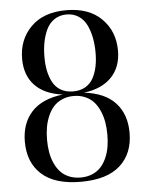

<svg xmlns="http://www.w3.org/2000/svg" viewBox="-54 -804 657 858"><g transform="rotate(-5 274.5 -375.0)"><path d="M40 -189.9Q40 -272.5 86.9 -323.7Q133.8 -375 227.5 -385.7Q146 -396 103 -441.2Q60.1 -486.3 60.1 -560.1Q60.1 -646.5 116.5 -703.1Q172.9 -759.8 274.9 -759.8Q377 -759.8 433.6 -703.1Q490.2 -646.5 490.2 -560.1Q490.2 -486.8 447 -441.4Q403.8 -396 322.3 -385.7Q416 -375 462.9 -323.7Q509.8 -272.5 509.8 -189.9Q509.8 -96.7 450.9 -43.5Q392.1 9.8 274.9 9.8Q157.7 9.8 98.9 -43.5Q40 -96.7 40 -189.9ZM165.8 -624Q160.2 -593.8 160.2 -560.1Q160.2 -526.4 165.8 -498.5Q171.4 -470.7 183.8 -446.8Q196.3 -422.9 219.5 -409.2Q242.7 -395.5 274.9 -395.5Q307.1 -395.5 330.3 -409.2Q353.5 -422.9 366 -446.8Q378.4 -470.7 384 -498.5Q389.6 -526.4 389.6 -560.1Q389.6 -593.8 384 -624Q378.4 -654.3 366 -681.4Q353.5 -708.5 330.1 -724.6Q306.6 -740.7 274.9 -740.7Q243.2 -740.7 219.7 -724.6Q196.3 -708.5 183.8 -681.4Q171.4 -654.3 165.8 -624ZM144 -245.4Q139.6 -219.2 139.6 -189.9Q139.6 -160.6 144 -134.8Q148.4 -108.9 158.7 -85.7Q168.9 -62.5 184.3 -45.7Q199.7 -28.8 222.9 -19Q246.1 -9.3 274.9 -9.3Q303.7 -9.3 326.9 -19Q350.1 -28.8 365.5 -45.7Q380.9 -62.5 391.1 -85.7Q401.4 -108.9 405.8 -134.8Q410.2 -160.6 410.2 -189.9Q410.2 -219.2 405.8 -245.4Q401.4 -271.5 391.1 -295.7Q380.9 -319.8 365.5 -337.2Q350.1 -354.5 326.9 -364.7Q303.7 -375 274.9 -375Q246.1 -375 222.9 -364.7Q199.7 -354.5 184.3 -337.2Q168.9 -319.8 158.7 -295.7Q148.4 -271.5 144 -245.4Z"/></g></svg>

Font: Bodoni* 11pt
Style: Regular
Weight: 400
Version: Version 2.3